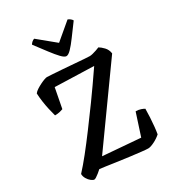

<svg xmlns="http://www.w3.org/2000/svg" viewBox="-225 -1095 1108 1222"><g transform="rotate(-30 329.0 -484.0)"><path d="M104 0Q95 0 81.5 -10.5Q68 -21 58 -38Q48 -55 48 -73Q85 -113 128.5 -167.5Q172 -222 222 -289Q272 -356 328 -433Q360 -478 394.5 -526.5Q429 -575 464 -627L179 -636L151 -490Q144 -487 128 -483Q112 -479 91 -479Q84 -504 77 -535Q70 -566 65.5 -598.5Q61 -631 60 -658Q68 -669 83.5 -679Q99 -689 116 -697.5Q133 -706 147 -711Q161 -716 167 -716Q175 -716 206 -714Q237 -712 279 -709Q321 -706 362.5 -702.5Q404 -699 434.5 -697Q465 -695 471 -695Q480 -695 494 -698.5Q508 -702 522.5 -707Q537 -712 546 -716Q562 -707 580.5 -687.5Q599 -668 603 -639L220 -104L495 -82L548 -245Q569 -245 586 -239Q603 -233 610 -228Q610 -198 608 -164.5Q606 -131 603 -100.5Q600 -70 596 -48Q586 -39 573.5 -30.5Q561 -22 547 -15Q533 -8 521 -4Q509 0 500 0Q486 0 450.5 -4Q415 -8 371 -13.5Q327 -19 283 -25.5Q239 -32 206.5 -36.5Q174 -41 164 -42Q152 -31 140 -21.5Q128 -12 118.5 -6Q109 0 104 0ZM343 -769Q329 -769 307 -792Q285 -815 255.5 -854Q226 -893 189 -942Q193 -950 202 -958Q211 -966 220 -968L344 -866L465 -968Q474 -965 483 -958Q492 -951 496 -943Q458 -892 429 -852.5Q400 -813 378.5 -791Q357 -769 343 -769Z"/></g></svg>

Font: Texturina Medium 12pt Medium
Style: Regular
Weight: 500
Version: Version 1.002